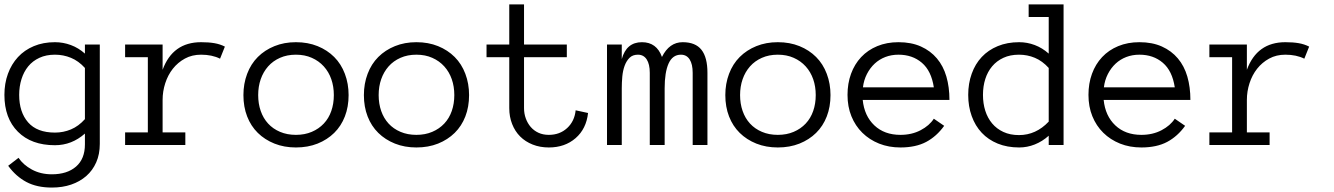

<svg xmlns="http://www.w3.org/2000/svg" viewBox="-21 -657 6046 870"><path d="M431.2 -4.9Q431.2 42 415 78.6Q398.9 115.2 369.9 140.6Q340.8 166 301.5 179.4Q262.2 192.9 213.9 192.9Q146 192.9 98.4 167.5Q50.8 142.1 16.1 94.2L63 58.1Q84 89.8 123.5 111.3Q163.1 132.8 213.9 132.8Q283.2 132.8 323.5 97.9Q363.8 63 363.8 -2.9V-51.8Q304.2 1 228 1Q121.1 1 60.1 -60.1Q-1 -121.1 -1 -227.1Q-1 -278.8 14.9 -322.5Q30.8 -366.2 60.3 -398.2Q89.8 -430.2 132.3 -448Q174.8 -465.8 228 -465.8Q265.1 -465.8 300 -452.9Q335 -439.9 363.8 -414.1V-455.1H431.2ZM363.8 -349.1Q335 -380.9 300.5 -395Q266.1 -409.2 228 -409.2Q188 -409.2 157.5 -395Q127 -380.9 106.9 -356.4Q86.9 -332 76.4 -298.6Q65.9 -265.1 65.9 -227.1Q65.9 -148.9 106.4 -102.5Q147 -56.2 228 -56.2Q266.1 -56.2 300.5 -70.6Q335 -85 363.8 -117.2Z M976.1 -391.1Q939.9 -409.2 890.1 -409.2Q849.1 -409.2 816.9 -391.6Q784.7 -374 762.2 -345.5Q739.7 -316.9 727.8 -280Q715.8 -243.2 715.8 -204.1V-57.1H818.8V0H545.9V-57.1H648.9V-397.9H545.9V-455.1H715.8V-340.8Q761.7 -465.8 890.1 -465.8Q924.8 -465.8 950.4 -461.4Q976.1 -457 998 -445.8Z M1558.6 -226.1Q1558.6 -172.9 1541.7 -129.4Q1524.9 -85.9 1493.4 -54.9Q1461.9 -23.9 1418 -6.3Q1374 11.2 1319.8 11.2Q1266.6 11.2 1222.7 -6.3Q1178.7 -23.9 1147.2 -54.9Q1115.7 -85.9 1098.9 -129.4Q1082 -172.9 1082 -226.1Q1082 -277.8 1098.9 -322.5Q1115.7 -367.2 1147.2 -398.7Q1178.7 -430.2 1222.7 -448Q1266.6 -465.8 1319.8 -465.8Q1374 -465.8 1418 -448Q1461.9 -430.2 1493.4 -398.7Q1524.9 -367.2 1541.7 -322.5Q1558.6 -277.8 1558.6 -226.1ZM1491.7 -226.1Q1491.7 -265.1 1480.2 -298.1Q1468.8 -331.1 1446.3 -356Q1423.8 -380.9 1391.8 -395Q1359.9 -409.2 1319.8 -409.2Q1279.8 -409.2 1247.8 -395Q1215.8 -380.9 1193.8 -356Q1171.9 -331.1 1160.4 -298.1Q1148.9 -265.1 1148.9 -226.1Q1148.9 -187 1160.4 -154.1Q1171.9 -121.1 1193.8 -97.2Q1215.8 -73.2 1247.8 -59.6Q1279.8 -45.9 1319.8 -45.9Q1359.9 -45.9 1391.8 -59.6Q1423.8 -73.2 1446.3 -97.2Q1468.8 -121.1 1480.2 -154.1Q1491.7 -187 1491.7 -226.1Z M2104.5 -226.1Q2104.5 -172.9 2087.6 -129.4Q2070.8 -85.9 2039.3 -54.9Q2007.8 -23.9 1963.9 -6.3Q1919.9 11.2 1865.7 11.2Q1812.5 11.2 1768.6 -6.3Q1724.6 -23.9 1693.1 -54.9Q1661.6 -85.9 1644.8 -129.4Q1627.9 -172.9 1627.9 -226.1Q1627.9 -277.8 1644.8 -322.5Q1661.6 -367.2 1693.1 -398.7Q1724.6 -430.2 1768.6 -448Q1812.5 -465.8 1865.7 -465.8Q1919.9 -465.8 1963.9 -448Q2007.8 -430.2 2039.3 -398.7Q2070.8 -367.2 2087.6 -322.5Q2104.5 -277.8 2104.5 -226.1ZM2037.6 -226.1Q2037.6 -265.1 2026.1 -298.1Q2014.6 -331.1 1992.2 -356Q1969.7 -380.9 1937.7 -395Q1905.8 -409.2 1865.7 -409.2Q1825.7 -409.2 1793.7 -395Q1761.7 -380.9 1739.7 -356Q1717.8 -331.1 1706.3 -298.1Q1694.8 -265.1 1694.8 -226.1Q1694.8 -187 1706.3 -154.1Q1717.8 -121.1 1739.7 -97.2Q1761.7 -73.2 1793.7 -59.6Q1825.7 -45.9 1865.7 -45.9Q1905.8 -45.9 1937.7 -59.6Q1969.7 -73.2 1992.2 -97.2Q2014.6 -121.1 2026.1 -154.1Q2037.6 -187 2037.6 -226.1Z M2643.6 -145Q2635.7 -73.2 2587.2 -31Q2538.6 11.2 2465.8 11.2Q2425.8 11.2 2392.6 -2Q2359.4 -15.1 2335.9 -38.6Q2312.5 -62 2299.6 -95Q2286.6 -127.9 2286.6 -167V-397.9H2183.6V-455.1H2286.6V-637.2H2353.5V-455.1H2547.4V-397.9H2353.5V-167Q2353.5 -142.1 2361.6 -120.1Q2369.6 -98.1 2384 -81.5Q2398.4 -64.9 2418.9 -55.4Q2439.5 -45.9 2465.8 -45.9Q2515.6 -45.9 2549.1 -76.9Q2582.5 -107.9 2587.4 -157.2Z M3184.6 0H3117.7V-327.1Q3117.7 -366.2 3104 -387.7Q3090.3 -409.2 3064.5 -409.2Q3026.4 -409.2 3008.5 -369.1Q2990.7 -329.1 2990.7 -256.8V0H2923.3V-327.1Q2923.3 -366.2 2909.4 -387.7Q2895.5 -409.2 2869.6 -409.2Q2845.7 -409.2 2831.5 -395Q2817.4 -380.9 2809.3 -358.9Q2801.3 -336.9 2798.8 -310.1Q2796.4 -283.2 2796.4 -256.8V0H2729.5V-455.1H2796.4V-389.2Q2817.4 -465.8 2887.7 -465.8Q2954.6 -465.8 2978.5 -398.9Q3011.7 -465.8 3072.3 -465.8Q3130.4 -465.8 3157.5 -431.4Q3184.6 -397 3184.6 -327.1Z M3742.2 -226.1Q3742.2 -172.9 3725.3 -129.4Q3708.5 -85.9 3677 -54.9Q3645.5 -23.9 3601.6 -6.3Q3557.6 11.2 3503.4 11.2Q3450.2 11.2 3406.2 -6.3Q3362.3 -23.9 3330.8 -54.9Q3299.3 -85.9 3282.5 -129.4Q3265.6 -172.9 3265.6 -226.1Q3265.6 -277.8 3282.5 -322.5Q3299.3 -367.2 3330.8 -398.7Q3362.3 -430.2 3406.2 -448Q3450.2 -465.8 3503.4 -465.8Q3557.6 -465.8 3601.6 -448Q3645.5 -430.2 3677 -398.7Q3708.5 -367.2 3725.3 -322.5Q3742.2 -277.8 3742.2 -226.1ZM3675.3 -226.1Q3675.3 -265.1 3663.8 -298.1Q3652.3 -331.1 3629.9 -356Q3607.4 -380.9 3575.4 -395Q3543.5 -409.2 3503.4 -409.2Q3463.4 -409.2 3431.4 -395Q3399.4 -380.9 3377.4 -356Q3355.5 -331.1 3344 -298.1Q3332.5 -265.1 3332.5 -226.1Q3332.5 -187 3344 -154.1Q3355.5 -121.1 3377.4 -97.2Q3399.4 -73.2 3431.4 -59.6Q3463.4 -45.9 3503.4 -45.9Q3543.5 -45.9 3575.4 -59.6Q3607.4 -73.2 3629.9 -97.2Q3652.3 -121.1 3663.8 -154.1Q3675.3 -187 3675.3 -226.1Z M3888.2 -204.1Q3895.5 -131.8 3940.9 -88.9Q3986.3 -45.9 4059.1 -45.9Q4110.4 -45.9 4150.4 -66.9Q4190.4 -87.9 4210.4 -119.1L4257.3 -86.9Q4223.1 -39.1 4175.8 -13.9Q4128.4 11.2 4059.1 11.2Q4006.3 11.2 3962.4 -6.3Q3918.5 -23.9 3886.5 -55.4Q3854.5 -86.9 3836.9 -130.4Q3819.3 -173.8 3819.3 -227.1Q3819.3 -278.8 3835.2 -322.5Q3851.1 -366.2 3881.1 -398.2Q3911.1 -430.2 3954.1 -448Q3997.1 -465.8 4050.3 -465.8Q4108.4 -465.8 4151.9 -446.3Q4195.3 -426.8 4224.4 -392.3Q4253.4 -357.9 4267.3 -310.1Q4281.2 -262.2 4281.2 -204.1ZM4210.4 -261.2Q4199.2 -335.9 4156.2 -372.6Q4113.3 -409.2 4050.3 -409.2Q4018.1 -409.2 3990.7 -398.7Q3963.4 -388.2 3942.4 -368.7Q3921.4 -349.1 3907.2 -321.5Q3893.1 -293.9 3889.2 -261.2Z M4798.3 0H4731V-42Q4702.1 -16.1 4667.7 -2.4Q4633.3 11.2 4597.2 11.2Q4543 11.2 4500 -6.3Q4457 -23.9 4427.5 -55.4Q4397.9 -86.9 4382.1 -130.9Q4366.2 -174.8 4366.2 -227.1Q4366.2 -278.8 4382.1 -323Q4397.9 -367.2 4427.5 -398.7Q4457 -430.2 4500 -448Q4543 -465.8 4597.2 -465.8Q4633.3 -465.8 4667.7 -452.9Q4702.1 -439.9 4731 -414.1V-580.1H4640.1V-637.2H4798.3ZM4731 -349.1Q4702.1 -380.9 4668.2 -395Q4634.3 -409.2 4596.2 -409.2Q4556.2 -409.2 4525.6 -395Q4495.1 -380.9 4474.6 -356.4Q4454.1 -332 4443.6 -299.1Q4433.1 -266.1 4433.1 -227.1Q4433.1 -188 4443.6 -155Q4454.1 -122.1 4474.6 -97.7Q4495.1 -73.2 4525.6 -59.1Q4556.2 -44.9 4596.2 -44.9Q4673.3 -44.9 4731 -106Z M4980 -204.1Q4987.3 -131.8 5032.7 -88.9Q5078.1 -45.9 5150.9 -45.9Q5202.1 -45.9 5242.2 -66.9Q5282.2 -87.9 5302.2 -119.1L5349.1 -86.9Q5314.9 -39.1 5267.6 -13.9Q5220.2 11.2 5150.9 11.2Q5098.1 11.2 5054.2 -6.3Q5010.3 -23.9 4978.3 -55.4Q4946.3 -86.9 4928.7 -130.4Q4911.1 -173.8 4911.1 -227.1Q4911.1 -278.8 4927 -322.5Q4942.9 -366.2 4972.9 -398.2Q5002.9 -430.2 5045.9 -448Q5088.9 -465.8 5142.1 -465.8Q5200.2 -465.8 5243.7 -446.3Q5287.1 -426.8 5316.2 -392.3Q5345.2 -357.9 5359.1 -310.1Q5373 -262.2 5373 -204.1ZM5302.2 -261.2Q5291 -335.9 5248 -372.6Q5205.1 -409.2 5142.1 -409.2Q5109.9 -409.2 5082.5 -398.7Q5055.2 -388.2 5034.2 -368.7Q5013.2 -349.1 4999 -321.5Q4984.9 -293.9 4981 -261.2Z M5889.2 -391.1Q5853 -409.2 5803.2 -409.2Q5762.2 -409.2 5730 -391.6Q5697.8 -374 5675.3 -345.5Q5652.8 -316.9 5640.9 -280Q5628.9 -243.2 5628.9 -204.1V-57.1H5731.9V0H5459V-57.1H5562V-397.9H5459V-455.1H5628.9V-340.8Q5674.8 -465.8 5803.2 -465.8Q5837.9 -465.8 5863.5 -461.4Q5889.2 -457 5911.1 -445.8Z"/></svg>

Font: Anonymous Pro
Style: Regular
Weight: 400
Monospace: yes
Designer: Mark Simonson
Version: Version 1.003